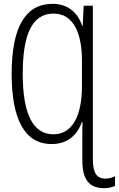

<svg xmlns="http://www.w3.org/2000/svg" viewBox="-20 -744 622 1005"><path d="M251 10C338 10 387 -43 408 -104H412C411 -84 411 -62 411 -40V96C411 198 449 241 524 241C548 241 568 236 582 229V179C569 185 551 191 532 191C488 191 466 163 466 90V-714H418L413 -609H410C389 -675 337 -724 256 -724C114 -724 41 -604 41 -357C41 -123 107 10 251 10ZM260 -41C150 -41 99 -152 99 -358C99 -568 150 -673 261 -673C361 -673 409 -575 409 -428V-293C409 -134 356 -41 260 -41Z"/></svg>

Font: Noto Sans Mono Condensed Light
Style: Regular
Weight: 300
Width: 3
Designer: Monotype Design Team
Foundry: Monotype Imaging Inc.
Version: Version 2.014